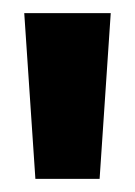

<svg xmlns="http://www.w3.org/2000/svg" viewBox="-20 -715 206 293"><path d="M34 -442 17 -695H149L132 -442Z"/></svg>

Font: Bricolage Grotesque 96pt Bricolage Grotesque 48pt Regular
Style: Bold
Weight: 700
Designer: Mathieu Triay
Foundry: Atelier Triay
Version: Version 1.001; ttfautohint (v1.8.4.7-5d5b);gftools[0.9.33.de